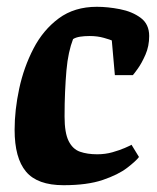

<svg xmlns="http://www.w3.org/2000/svg" viewBox="-20 -533 463 565"><path d="M167 12Q90 12 56.5 -28Q23 -68 23 -151Q23 -209 36.5 -272Q50 -335 78.5 -390Q107 -445 153 -479Q199 -513 265 -513Q297 -513 333 -506Q369 -499 394 -480.5Q419 -462 419 -427Q419 -397 408 -372Q397 -347 385.5 -331Q374 -315 371 -312H318L309 -414Q305 -416 286 -421.5Q267 -427 244 -427Q228 -427 215.5 -425Q203 -423 195 -418Q188 -400 183 -377Q178 -354 175.5 -325.5Q173 -297 171.5 -263Q170 -229 170 -190Q170 -142 182 -118Q194 -94 215.5 -86.5Q237 -79 266 -79Q290 -79 311 -85Q332 -91 347 -97.5Q362 -104 367 -107L389 -71Q380 -59 354 -39Q328 -19 282.5 -3.5Q237 12 167 12Z"/></svg>

Font: Faustina ExtraBold
Style: Italic
Weight: 800
Italic angle: -8°
Designer: Alfonso Garcia
Foundry: http://www.omnibus-type.com
Version: Version 1.200